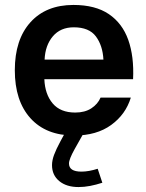

<svg xmlns="http://www.w3.org/2000/svg" viewBox="-20 -548 598 784"><path d="M161.1 -224.6Q163.6 -163.1 195.1 -125.7Q226.6 -88.4 287.1 -88.4Q326.7 -88.4 353 -105.7Q379.4 -123 390.6 -149.4H514.2Q493.2 -80.6 433.8 -37.6Q374.5 5.4 283.2 5.4Q168 5.4 104.2 -65.4Q40.5 -136.2 40.5 -261.2Q40.5 -386.2 104.2 -457Q168 -527.8 279.8 -527.8Q369.1 -527.8 424.3 -490.5Q479.5 -453.1 503.7 -385.3Q527.8 -317.4 523.4 -224.6ZM162.1 -304.7H402.3Q399.4 -361.8 371.6 -399.2Q343.8 -436.5 281.2 -436.5Q227.1 -436.5 195.8 -399.7Q164.6 -362.8 162.1 -304.7ZM378.9 141.1 397.9 198.2Q372.1 206.5 347.9 211.2Q323.7 215.8 300.8 215.8Q251.5 215.8 221.9 191.4Q192.4 167 192.4 126.5Q192.4 106.9 200.7 84.5Q209 62 226.6 29.3L242.7 -0.5V-3.4L317.9 -2L319.3 -0.5L285.2 60.1Q261.7 102.1 261.7 119.6Q261.7 152.8 312.5 152.8Q342.3 152.8 378.9 141.1Z"/></svg>

Font: Estedad-FD SemiBold
Style: Regular
Weight: 600
Designer: Amin Abedi
Version: Version 7.3